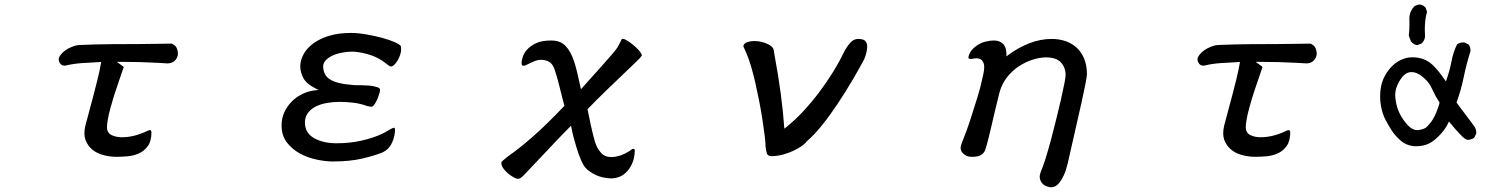

<svg xmlns="http://www.w3.org/2000/svg" viewBox="-20 -648 6540 843"><path d="M645 -68.8Q642.6 -77.1 639.2 -77.1Q638.7 -77.1 638.7 -77.1Q632.3 -76.2 625 -72.3Q567.9 -45.4 515.6 -45.4Q489.3 -45.4 470.2 -54.7Q449.7 -64.5 449.7 -89.8Q449.7 -103 453.6 -124.8Q457.5 -146.5 463.9 -169.9Q477.5 -220.2 489.7 -255.4L522.9 -353Q521.5 -355.5 521 -356Q517.6 -358.9 493.2 -376.5H506.8Q597.7 -376.5 674.3 -372.1L715.8 -369.6Q737.3 -369.6 750 -384.3Q756.8 -391.6 759.8 -402.8Q761.2 -407.2 761.2 -413.6Q761.2 -418.9 759.3 -426.8Q755.9 -441.9 746.3 -449.2Q736.8 -456.5 731.4 -456.5Q706.1 -456.5 672.9 -455.6Q639.6 -454.6 589.4 -454.6Q539.1 -454.6 471.2 -454.1Q403.3 -453.6 335.9 -450.7Q316.4 -450.7 299.3 -443.8Q264.2 -430.7 246.6 -407.7Q238.8 -397.9 237.8 -389.6Q237.8 -386.7 238.3 -382.3Q240.7 -369.1 252 -362.3Q255.9 -359.9 263.2 -359.9Q264.6 -359.9 267.1 -359.9Q300.3 -368.2 340.8 -371.1Q360.8 -372.6 376 -373Q401.4 -374.5 424.3 -376Q418.5 -340.8 408.2 -299.3Q386.7 -213.4 372.1 -161.1Q358.4 -111.3 354.5 -94.7Q350.6 -78.1 350.6 -62.5Q350.6 -46.9 355.5 -33.2Q365.7 -7.3 385.3 8.8Q405.3 25.4 433.1 32.7Q461.4 40.5 492.2 40.5Q514.6 40.5 541.5 38.1Q568.4 35.6 591.3 24.9Q614.3 14.2 629.9 -7.8Q645 -29.3 645 -68.8Z M1696.3 -356Q1707 -356 1720.7 -374.8Q1734.4 -393.6 1739.7 -418Q1741.2 -422.9 1741.2 -427.7Q1741.2 -432.6 1740.7 -437.7Q1740.2 -442.9 1740.2 -445.3Q1735.4 -453.1 1712.6 -463.1Q1689.9 -473.1 1657.5 -481.9Q1625 -490.7 1587.6 -497.1Q1550.3 -503.4 1521 -503.4Q1464.4 -503.4 1423.3 -490.2Q1368.7 -473.1 1336.4 -440.9Q1320.8 -425.8 1312 -408.2Q1298.3 -381.8 1298.3 -356.4Q1298.3 -331.1 1312 -305.2Q1325.7 -279.8 1365.2 -259.8L1378.9 -252.9L1363.8 -251.5Q1335 -248.5 1308.6 -235.8Q1268.1 -216.3 1243.2 -180.7Q1234.9 -168.9 1228.5 -155.3Q1216.3 -128.9 1216.3 -97.7Q1216.3 -53.2 1239.3 -22.9Q1262.7 7.3 1296.6 25.9Q1330.6 44.4 1370.1 52.7Q1409.7 61 1441.4 61Q1516.1 61 1571.8 47.9Q1627.4 34.7 1661.1 20.5Q1688 7.3 1701.2 -21.2Q1714.4 -49.8 1714.4 -80.1Q1714.4 -83.5 1711.4 -86.4Q1710.4 -87.4 1709.5 -87.4Q1708.5 -87.4 1708 -86.9Q1702.1 -85.4 1689.9 -78.4Q1677.7 -71.3 1671.4 -67.6Q1665 -64 1661.6 -62.5Q1624.5 -43.5 1564 -29.8Q1515.1 -19 1457.3 -19Q1399.4 -19 1359.9 -41Q1318.8 -64 1318.8 -110.4Q1318.8 -134.3 1332 -151.9Q1356.4 -185.1 1414.6 -195.8Q1441.9 -200.7 1472.2 -200.7Q1502.4 -200.7 1533.2 -196.8Q1564.5 -192.9 1591.3 -182.6Q1597.2 -181.2 1603.3 -180.2Q1609.4 -179.2 1610.4 -179.2Q1616.2 -179.2 1622.6 -187.5Q1635.7 -205.1 1645 -235.8Q1648.9 -247.6 1648.9 -252.4Q1648.9 -257.3 1645.8 -260.5Q1642.6 -263.7 1635.3 -265.6Q1619.1 -271 1597.2 -272.5Q1575.2 -273.9 1561.5 -273.9Q1547.9 -273.9 1543 -273.9Q1538.1 -273.9 1533.7 -274.4Q1524.9 -274.9 1519 -275.9Q1443.4 -282.2 1416.5 -309.1Q1408.2 -317.4 1404.3 -328.1Q1398.9 -341.8 1398.9 -357.4Q1399.4 -373.5 1413.6 -386.7Q1438 -409.2 1484.9 -417.5Q1507.3 -421.4 1529.3 -421.4Q1567.4 -419.4 1609.9 -405.3Q1628.9 -398.4 1644.3 -389.9Q1659.7 -381.3 1669.9 -373Q1680.2 -364.7 1686.5 -360.4Q1692.9 -356 1696.3 -356Z M2709.5 -475.6Q2704.1 -465.3 2700 -456.3Q2695.8 -447.3 2690.9 -439.5Q2678.2 -420.4 2620.6 -356.4L2530.8 -256.3Q2511.7 -346.2 2500.5 -378.9Q2485.4 -423.8 2463.4 -445.8Q2457 -452.6 2449.7 -457.5Q2430.2 -470.2 2400.4 -470.2Q2358.4 -470.2 2333 -458Q2307.6 -445.8 2293.5 -429.4Q2279.3 -413.1 2274.9 -397Q2270 -380.4 2270 -372.1Q2270 -363.8 2272.5 -361.3Q2274.4 -359.4 2277.8 -359.4Q2286.6 -359.4 2299.8 -367.2Q2315.4 -375 2328.1 -380.1Q2340.8 -385.3 2357.4 -385.3Q2374 -385.3 2389.6 -377.4Q2405.8 -369.1 2414.6 -344.2Q2425.3 -314 2435.1 -273.2Q2444.8 -232.4 2458 -183.1Q2377 -98.1 2316.4 -45.4Q2255.9 7.3 2211.4 37.6Q2189.9 54.7 2185.5 59.1Q2181.2 63.5 2181.2 67.4Q2181.2 78.6 2189.5 90.8Q2198.7 103.5 2210.9 113.8Q2223.1 124 2235.6 130.6Q2248 137.2 2253.9 137.2Q2263.7 137.2 2278.3 123L2428.7 -36.1Q2456.1 -64.5 2487.3 -96.2Q2492.7 -66.4 2499 -43Q2522 42 2540 73.2Q2548.3 88.9 2563.5 100.6Q2578.6 112.3 2596.2 120.6Q2619.6 131.3 2648.9 134.3Q2656.7 135.3 2664.1 135.3Q2693.8 134.3 2713.9 121.1Q2733.9 107.4 2745.6 88.4Q2757.8 69.3 2762.5 49.1Q2767.1 28.8 2767.1 14.6Q2767.1 8.3 2765.4 6.8Q2763.7 5.4 2762.2 5.4Q2756.8 5.4 2752 8.8Q2747.1 12.2 2744.1 15.1Q2720.7 29.3 2701.2 35.6Q2681.2 41.5 2664.1 41.5Q2636.7 41.5 2622.1 26.4Q2605.5 8.8 2598.1 -9.8Q2592.8 -22.5 2590.3 -32.2Q2574.2 -91.8 2559.6 -168.5Q2599.6 -210 2641.6 -250.5Q2763.7 -367.2 2774.7 -378.2Q2785.6 -389.2 2790 -393.6Q2797.4 -402.3 2798.3 -404.3Q2798.3 -407.2 2795.4 -412.6Q2785.6 -430.2 2757.8 -452.6Q2747.1 -461.4 2739.3 -466.3Q2731.4 -471.2 2725.3 -474.4Q2719.2 -477.5 2715.3 -477.5Q2711.4 -477.5 2709.5 -475.6Z M3292 -467.8Q3277.3 -467.8 3263.7 -463.9Q3245.1 -458.5 3243.7 -444.8Q3249 -431.2 3258.8 -410.2Q3267.6 -390.1 3277.6 -356.7Q3287.6 -323.2 3296.4 -284.2Q3305.2 -245.1 3313.5 -203.1Q3321.8 -161.1 3327.6 -122.3Q3333.5 -83.5 3337.4 -52.7Q3341.3 -22 3341.3 -3.9Q3343.3 14.6 3347.7 27.3Q3351.6 37.6 3368.2 37.6Q3392.1 37.6 3417 30.8Q3451.7 21.5 3482.9 3.9Q3512.2 -12.7 3522 -27.3Q3556.2 -56.6 3591.3 -100.8Q3626.5 -145 3659.4 -194.8Q3692.4 -244.6 3722.2 -295.2Q3752 -345.7 3774.4 -387.7Q3787.6 -419.9 3787.6 -445.3Q3787.6 -455.6 3780.8 -466.3Q3773.9 -476.1 3751 -477.1Q3749.5 -477.1 3748.5 -477.1Q3727.5 -477.1 3713.4 -460.4Q3697.3 -441.9 3685.5 -418.9Q3667 -379.9 3639.6 -335Q3580.1 -238.8 3508.3 -161.1Q3469.7 -119.6 3430.7 -88.4L3423.8 -83Q3413.1 -234.4 3380.4 -407.2Q3380.4 -407.7 3377.4 -427.2Q3375 -442.4 3354.2 -452.9Q3333.5 -463.4 3309.1 -466.8Q3300.3 -467.8 3292 -467.8Z M4572.3 -396Q4618.2 -396 4638.4 -373.5Q4658.7 -351.1 4658.7 -318.4Q4658.7 -300.8 4637.7 -208.5Q4616.2 -116.2 4593.3 -29.8Q4566.9 66.9 4550.8 103.5Q4544.9 118.2 4544.9 128.9Q4544.9 133.3 4545.9 136.7Q4548.8 149.9 4557.4 158.4Q4565.9 167 4576.7 170.4Q4587.4 174.3 4595 174.3Q4602.5 174.3 4611.8 170.4Q4621.1 166.5 4630.9 154.8Q4640.6 143.1 4650.1 123Q4659.7 103 4667.5 71.3Q4706.5 -98.6 4728.5 -197.5Q4750.5 -296.4 4752.4 -321.3Q4752.4 -381.3 4722.7 -421.4Q4698.7 -453.1 4658.7 -467.3Q4629.9 -477.1 4597.7 -477.1Q4548.8 -477.1 4500 -458.3Q4451.2 -439.5 4405.8 -405.8L4398.9 -400.4V-409.2Q4398.9 -440.4 4384 -455.3Q4369.1 -470.2 4343.8 -470.2Q4327.6 -470.2 4309.6 -465.8Q4291.5 -461.9 4276.9 -453.1Q4259.8 -442.9 4247.6 -429.2Q4235.8 -416 4231.9 -397Q4231.9 -392.1 4233.9 -391.1Q4237.3 -389.2 4242.4 -389.2Q4247.6 -389.2 4252 -390.1Q4259.3 -392.1 4266.4 -392.1Q4273.4 -392.1 4279.8 -390.1Q4289.1 -387.2 4293.5 -380.4Q4301.3 -369.6 4301.3 -354Q4301.3 -339.4 4297.4 -322.3Q4293.5 -305.7 4290.5 -292Q4284.7 -263.7 4271.5 -220.9Q4258.3 -178.2 4244.6 -135.7Q4231 -93.3 4221.2 -67.4Q4205.1 -24.9 4201.4 -15.9Q4197.8 -6.8 4197.8 0.5Q4197.8 22 4220.7 34.7Q4231.4 40.5 4248 40.5Q4269.5 40.5 4280.8 35.6Q4292 30.8 4298.3 23.2Q4304.7 15.6 4306.9 6.6Q4309.1 -2.4 4312 -10.3Q4318.8 -33.2 4331.1 -86.4Q4349.1 -165 4367.7 -239.3Q4377.9 -278.3 4400.9 -308.1Q4423.8 -337.4 4453.1 -356.7Q4482.4 -376 4513.9 -386Q4545.4 -396 4572.3 -396Z M5645 -68.8Q5642.6 -77.1 5639.2 -77.1Q5638.7 -77.1 5638.7 -77.1Q5632.3 -76.2 5625 -72.3Q5567.9 -45.4 5515.6 -45.4Q5489.3 -45.4 5470.2 -54.7Q5449.7 -64.5 5449.7 -89.8Q5449.7 -103 5453.6 -124.8Q5457.5 -146.5 5463.9 -169.9Q5477.5 -220.2 5489.7 -255.4L5522.9 -353Q5521.5 -355.5 5521 -356Q5517.6 -358.9 5493.2 -376.5H5506.8Q5597.7 -376.5 5674.3 -372.1L5715.8 -369.6Q5737.3 -369.6 5750 -384.3Q5756.8 -391.6 5759.8 -402.8Q5761.2 -407.2 5761.2 -413.6Q5761.2 -418.9 5759.3 -426.8Q5755.9 -441.9 5746.3 -449.2Q5736.8 -456.5 5731.4 -456.5Q5706.1 -456.5 5672.9 -455.6Q5639.6 -454.6 5589.4 -454.6Q5539.1 -454.6 5471.2 -454.1Q5403.3 -453.6 5335.9 -450.7Q5316.4 -450.7 5299.3 -443.8Q5264.2 -430.7 5246.6 -407.7Q5238.8 -397.9 5237.8 -389.6Q5237.8 -386.7 5238.3 -382.3Q5240.7 -369.1 5252 -362.3Q5255.9 -359.9 5263.2 -359.9Q5264.6 -359.9 5267.1 -359.9Q5300.3 -368.2 5340.8 -371.1Q5360.8 -372.6 5376 -373Q5401.4 -374.5 5424.3 -376Q5418.5 -340.8 5408.2 -299.3Q5386.7 -213.4 5372.1 -161.1Q5358.4 -111.3 5354.5 -94.7Q5350.6 -78.1 5350.6 -62.5Q5350.6 -46.9 5355.5 -33.2Q5365.7 -7.3 5385.3 8.8Q5405.3 25.4 5433.1 32.7Q5461.4 40.5 5492.2 40.5Q5514.6 40.5 5541.5 38.1Q5568.4 35.6 5591.3 24.9Q5614.3 14.2 5629.9 -7.8Q5645 -29.3 5645 -68.8Z M6182.6 -396.5Q6162.6 -396.5 6146 -390.9Q6129.4 -385.3 6116.7 -377.4Q6103 -368.7 6090.8 -356.4Q6053.2 -316.9 6043.5 -267.6Q6039.6 -248 6039.6 -225.1Q6039.6 -203.1 6043 -184.1Q6049.3 -148.9 6062.7 -123Q6076.2 -97.2 6090.8 -74.7Q6105 -52.7 6128.9 -31.2Q6152.3 -10.3 6186 -6.3Q6191.9 -5.9 6197.3 -5.9Q6221.2 -5.9 6241.7 -12.7Q6267.1 -20.5 6296.6 -50Q6326.2 -79.6 6338.9 -108.4L6341.8 -114.7Q6401.4 -41 6419.9 -34.7Q6422.4 -34.2 6424.8 -34.2Q6427.2 -34.2 6430.4 -34.4Q6433.6 -34.7 6437.5 -36.1Q6445.8 -38.1 6452.6 -43L6461.4 -60.5Q6461.9 -63.5 6461.9 -66.4Q6461.9 -69.3 6460.9 -74.2Q6459.5 -84.5 6452.6 -94.2L6375 -197.8Q6395 -252 6406.7 -309.6Q6418.5 -367.2 6436 -421.9Q6436.5 -424.3 6436.5 -427.5Q6436.5 -430.7 6435.5 -435.1Q6434.6 -444.3 6427.7 -452.6L6410.2 -461.4Q6407.7 -461.9 6405.3 -461.9Q6389.6 -461.9 6377.4 -453.1Q6360.4 -418.9 6353 -378.9Q6345.2 -337.9 6331.1 -298.3L6328.6 -290L6323.7 -297.4Q6295.4 -338.9 6269.8 -363.3Q6244.1 -387.7 6209 -394Q6195.3 -396.5 6182.6 -396.5ZM6201.2 -76.7Q6182.1 -76.7 6161.6 -97.7Q6141.1 -119.6 6127 -146.5Q6112.8 -173.3 6107.9 -207.5Q6106 -219.7 6106 -230.5Q6106 -250.5 6112.3 -266.1Q6121.1 -290.5 6137.2 -310.5Q6154.3 -331.5 6177.7 -331.5Q6204.6 -331.5 6234.9 -303.2Q6255.9 -284.2 6267.6 -257.8Q6281.2 -227.5 6300.8 -196.8Q6292 -165.5 6278.8 -137.7Q6265.1 -109.9 6240.7 -87.4Q6225.1 -78.6 6205.1 -76.7Q6203.1 -76.7 6201.2 -76.7ZM6168.5 -542.5Q6168.5 -516.6 6165.5 -491.7L6174.8 -466.3Q6187.5 -451.2 6202.6 -449.7L6221.2 -457Q6235.8 -470.2 6236.8 -488.3Q6235.8 -503.9 6235.8 -518.1Q6235.8 -563.5 6245.6 -595.7L6239.3 -614.7Q6226.6 -627.9 6210.4 -628.4L6191.9 -622.1Q6168 -598.6 6168 -566.4Z"/></svg>

Font: Bakudai
Style: Light
Weight: 300
Version: Version 1.48